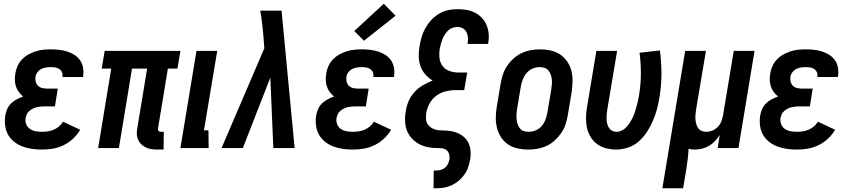

<svg xmlns="http://www.w3.org/2000/svg" viewBox="-20 -792 4553 1027"><path d="M205 8Q178 8 152 4.5Q126 1 101.5 -8Q77 -17 56.5 -33Q36 -49 23.5 -71Q11 -93 7.5 -119.5Q4 -146 8 -173Q11 -191 18.5 -208.5Q26 -226 39.5 -239Q53 -252 70 -261Q87 -270 104 -276Q91 -286 81 -299.5Q71 -313 65.5 -329Q60 -345 59.5 -363Q59 -381 62 -399Q65 -419 74 -439Q83 -459 98 -474.5Q113 -490 132 -500.5Q151 -511 171 -517.5Q191 -524 211.5 -526Q232 -528 252 -528Q275 -528 297 -525.5Q319 -523 339.5 -516.5Q360 -510 378 -498.5Q396 -487 408 -470Q420 -453 424 -431Q428 -409 425 -387L424 -380H314V-382Q316 -394 311.5 -405Q307 -416 297.5 -422.5Q288 -429 276 -431Q264 -433 252 -433Q239 -433 226.5 -431Q214 -429 202 -423.5Q190 -418 181 -406.5Q172 -395 170 -383Q168 -369 171 -355.5Q174 -342 183.5 -333Q193 -324 206 -321Q219 -318 234 -318H289L274 -223H219Q208 -223 197 -222Q186 -221 175.5 -218.5Q165 -216 155.5 -211Q146 -206 137 -198.5Q128 -191 123.5 -181Q119 -171 117 -161Q114 -143 120.5 -127Q127 -111 140.5 -102Q154 -93 171 -90Q188 -87 206 -87Q221 -87 237 -89.5Q253 -92 268 -98.5Q283 -105 296 -116Q309 -127 317 -141L409 -98Q394 -72 371 -50.5Q348 -29 320.5 -15.5Q293 -2 263.5 3Q234 8 205 8Z M823 8Q807 8 791.5 6Q776 4 762 -2.5Q748 -9 737 -19Q726 -29 719.5 -42.5Q713 -56 712 -72Q711 -88 714 -104L767 -425H686L616 0H505L575 -425H524L540 -520H945L929 -425H878L825 -104Q824 -97 828 -92Q832 -87 839 -87H856L855 8Z M945 0 1031 -520H1142L1071 -95H1095L1096 0Z M1165 0 1394 -534 1388 -610Q1385 -641 1381.5 -672.5Q1378 -704 1372 -735H1486L1556 0H1442L1426 -377L1279 0Z M1868 8Q1841 8 1815 4.5Q1789 1 1764.5 -8Q1740 -17 1719.5 -33Q1699 -49 1686.5 -71Q1674 -93 1670.5 -119.5Q1667 -146 1671 -173Q1674 -191 1681.5 -208.5Q1689 -226 1702.5 -239Q1716 -252 1733 -261Q1750 -270 1767 -276Q1754 -286 1744 -299.5Q1734 -313 1728.5 -329Q1723 -345 1722.5 -363Q1722 -381 1725 -399Q1728 -419 1737 -439Q1746 -459 1761 -474.5Q1776 -490 1795 -500.5Q1814 -511 1834 -517.5Q1854 -524 1874.5 -526Q1895 -528 1915 -528Q1938 -528 1960 -525.5Q1982 -523 2002.5 -516.5Q2023 -510 2041 -498.5Q2059 -487 2071 -470Q2083 -453 2087 -431Q2091 -409 2088 -387L2087 -380H1977V-382Q1979 -394 1974.5 -405Q1970 -416 1960.5 -422.5Q1951 -429 1939 -431Q1927 -433 1915 -433Q1902 -433 1889.5 -431Q1877 -429 1865 -423.5Q1853 -418 1844 -406.5Q1835 -395 1833 -383Q1831 -369 1834 -355.5Q1837 -342 1846.5 -333Q1856 -324 1869 -321Q1882 -318 1897 -318H1952L1937 -223H1882Q1871 -223 1860 -222Q1849 -221 1838.5 -218.5Q1828 -216 1818.5 -211Q1809 -206 1800 -198.5Q1791 -191 1786.5 -181Q1782 -171 1780 -161Q1777 -143 1783.5 -127Q1790 -111 1803.5 -102Q1817 -93 1834 -90Q1851 -87 1869 -87Q1884 -87 1900 -89.5Q1916 -92 1931 -98.5Q1946 -105 1959 -116Q1972 -127 1980 -141L2072 -98Q2057 -72 2034 -50.5Q2011 -29 1983.5 -15.5Q1956 -2 1926.5 3Q1897 8 1868 8ZM1927 -574 1875 -626 2033 -772 2096 -708Z M2299 215 2300 120H2315Q2327 120 2339 116.5Q2351 113 2361 104.5Q2371 96 2376.5 84Q2382 72 2384 60Q2386 45 2381.5 30.5Q2377 16 2365 8.5Q2353 1 2337.5 0.5Q2322 0 2306.5 -0.5Q2291 -1 2276.5 -3.5Q2262 -6 2247.5 -10.5Q2233 -15 2220.5 -22Q2208 -29 2197 -38Q2186 -47 2177 -58.5Q2168 -70 2161.5 -82.5Q2155 -95 2151.5 -109.5Q2148 -124 2147 -139Q2146 -154 2147 -169Q2148 -184 2151 -200Q2155 -227 2166.5 -253Q2178 -279 2198 -300.5Q2218 -322 2243 -336.5Q2268 -351 2294 -361Q2273 -374 2255.5 -393.5Q2238 -413 2229.5 -437Q2221 -461 2220 -488.5Q2219 -516 2224 -544Q2228 -568 2235 -593Q2242 -618 2255 -641Q2268 -664 2286 -684Q2304 -704 2327.5 -718Q2351 -732 2376 -737.5Q2401 -743 2426 -743Q2451 -743 2475.5 -739Q2500 -735 2521 -724Q2542 -713 2558 -696Q2574 -679 2583 -657Q2592 -635 2594 -610.5Q2596 -586 2591 -560V-557H2481V-559Q2484 -575 2483 -590.5Q2482 -606 2475.5 -619.5Q2469 -633 2455.5 -640.5Q2442 -648 2426 -648Q2413 -648 2399.5 -643Q2386 -638 2376 -628Q2366 -618 2358.5 -606Q2351 -594 2346 -581Q2341 -568 2337.5 -555Q2334 -542 2332 -529Q2328 -504 2331 -480Q2334 -456 2348 -438Q2362 -420 2385 -412Q2408 -404 2433 -404H2479L2463 -310H2417Q2391 -310 2364 -303.5Q2337 -297 2314 -280Q2291 -263 2277.5 -238Q2264 -213 2260 -187Q2257 -169 2259 -152Q2261 -135 2271.5 -122.5Q2282 -110 2297.5 -103Q2313 -96 2330 -95Q2347 -94 2364.5 -93.5Q2382 -93 2399 -89.5Q2416 -86 2431 -79Q2446 -72 2458.5 -62Q2471 -52 2480 -38Q2489 -24 2493 -8Q2497 8 2497.5 25.5Q2498 43 2495 60Q2491 81 2484.5 101.5Q2478 122 2465 140.5Q2452 159 2434.5 174Q2417 189 2397 198.5Q2377 208 2356 211.5Q2335 215 2314 215Z M2806 8Q2777 8 2749 2Q2721 -4 2698.5 -19Q2676 -34 2661 -56.5Q2646 -79 2639 -105.5Q2632 -132 2632 -161Q2632 -190 2637 -219L2658 -345Q2662 -369 2670 -393.5Q2678 -418 2692.5 -439.5Q2707 -461 2727 -479Q2747 -497 2770.5 -508Q2794 -519 2819 -523.5Q2844 -528 2868 -528Q2897 -528 2925 -522Q2953 -516 2975.5 -501Q2998 -486 3013.5 -463.5Q3029 -441 3036 -414.5Q3043 -388 3042.5 -359Q3042 -330 3038 -301L3017 -175Q3013 -151 3005 -126.5Q2997 -102 2982 -80.5Q2967 -59 2947.5 -41Q2928 -23 2904.5 -12Q2881 -1 2855.5 3.5Q2830 8 2806 8ZM2808 -87Q2827 -87 2846 -95Q2865 -103 2878 -118.5Q2891 -134 2898 -153Q2905 -172 2908 -190L2929 -316Q2931 -329 2932 -342.5Q2933 -356 2931.5 -369Q2930 -382 2925.5 -394Q2921 -406 2913 -415.5Q2905 -425 2892.5 -429Q2880 -433 2866 -433Q2847 -433 2828.5 -425Q2810 -417 2797 -401.5Q2784 -386 2776.5 -367Q2769 -348 2766 -330L2745 -204Q2743 -191 2742.5 -177.5Q2742 -164 2743.5 -151Q2745 -138 2749.5 -126Q2754 -114 2761.5 -104.5Q2769 -95 2781.5 -91Q2794 -87 2808 -87Z M3276 8Q3248 8 3221.5 1Q3195 -6 3174 -21.5Q3153 -37 3139 -60Q3125 -83 3119.5 -109Q3114 -135 3114.5 -163Q3115 -191 3120 -219L3170 -520H3281L3228 -204Q3226 -191 3225 -178.5Q3224 -166 3224.5 -154Q3225 -142 3228 -130Q3231 -118 3237.5 -108Q3244 -98 3254.5 -92.5Q3265 -87 3278 -87Q3292 -87 3306.5 -94Q3321 -101 3331.5 -113Q3342 -125 3350.5 -138.5Q3359 -152 3365.5 -166Q3372 -180 3376.5 -194.5Q3381 -209 3385 -223.5Q3389 -238 3392.5 -253Q3396 -268 3398 -282Q3408 -340 3408 -397.5Q3408 -455 3401 -510L3510 -522Q3518 -460 3518 -396.5Q3518 -333 3507 -269Q3502 -237 3493.5 -206Q3485 -175 3472 -145Q3459 -115 3440.5 -86.5Q3422 -58 3396.5 -35.5Q3371 -13 3339 -2.5Q3307 8 3276 8Z M3523 215 3645 -520H3756L3703 -204Q3701 -191 3700 -178Q3699 -165 3700 -152.5Q3701 -140 3704.5 -128Q3708 -116 3715 -106Q3722 -96 3733.5 -91.5Q3745 -87 3758 -87Q3775 -87 3791.5 -94Q3808 -101 3820.5 -114.5Q3833 -128 3839 -144.5Q3845 -161 3848 -178L3905 -520H4016L3930 0H3819L3830 -70Q3819 -53 3805 -38Q3791 -23 3773.5 -12.5Q3756 -2 3736 3Q3716 8 3697 8Q3688 8 3679.5 7Q3671 6 3663 4Q3662 29 3659 55Q3656 81 3652 107L3634 215Z M4243 8Q4216 8 4190 4.5Q4164 1 4139.5 -8Q4115 -17 4094.5 -33Q4074 -49 4061.5 -71Q4049 -93 4045.5 -119.5Q4042 -146 4046 -173Q4049 -191 4056.5 -208.5Q4064 -226 4077.5 -239Q4091 -252 4108 -261Q4125 -270 4142 -276Q4129 -286 4119 -299.5Q4109 -313 4103.5 -329Q4098 -345 4097.5 -363Q4097 -381 4100 -399Q4103 -419 4112 -439Q4121 -459 4136 -474.5Q4151 -490 4170 -500.5Q4189 -511 4209 -517.5Q4229 -524 4249.5 -526Q4270 -528 4290 -528Q4313 -528 4335 -525.5Q4357 -523 4377.5 -516.5Q4398 -510 4416 -498.5Q4434 -487 4446 -470Q4458 -453 4462 -431Q4466 -409 4463 -387L4462 -380H4352V-382Q4354 -394 4349.5 -405Q4345 -416 4335.5 -422.5Q4326 -429 4314 -431Q4302 -433 4290 -433Q4277 -433 4264.5 -431Q4252 -429 4240 -423.5Q4228 -418 4219 -406.5Q4210 -395 4208 -383Q4206 -369 4209 -355.5Q4212 -342 4221.5 -333Q4231 -324 4244 -321Q4257 -318 4272 -318H4327L4312 -223H4257Q4246 -223 4235 -222Q4224 -221 4213.5 -218.5Q4203 -216 4193.5 -211Q4184 -206 4175 -198.5Q4166 -191 4161.5 -181Q4157 -171 4155 -161Q4152 -143 4158.5 -127Q4165 -111 4178.5 -102Q4192 -93 4209 -90Q4226 -87 4244 -87Q4259 -87 4275 -89.5Q4291 -92 4306 -98.5Q4321 -105 4334 -116Q4347 -127 4355 -141L4447 -98Q4432 -72 4409 -50.5Q4386 -29 4358.5 -15.5Q4331 -2 4301.5 3Q4272 8 4243 8Z"/></svg>

Font: Iosevka QP
Style: Bold Italic
Weight: 700
Italic angle: -9°
Designer: Belleve Invis
Foundry: Belleve Invis
Version: Version 20.0.0; ttfautohint (v1.8.4)